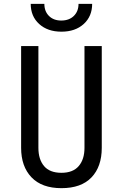

<svg xmlns="http://www.w3.org/2000/svg" viewBox="-20 -970 640 1000"><path d="M300 10Q198 10 144 -46.5Q90 -103 90 -200V-730H180V-200Q180 -140 209.5 -105Q239 -70 300 -70Q360 -70 390 -105Q420 -140 420 -200V-730H510V-200Q510 -102 456.5 -46Q403 10 300 10ZM300 -805Q228 -805 184 -845Q140 -885 140 -950H211Q211 -911 235 -887Q259 -863 299 -863Q340 -863 364.5 -887Q389 -911 389 -950H460Q460 -885 416 -845Q372 -805 300 -805Z"/></svg>

Font: JetBrains Mono
Style: Regular
Weight: 400
Monospace: yes
Designer: Philipp Nurullin, Konstantin Bulenkov
Foundry: JetBrains
Version: Version 2.305